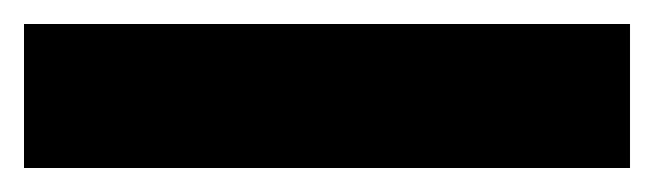

<svg xmlns="http://www.w3.org/2000/svg" viewBox="-22 45 545 160"><path d="M-2 185V65H503V185Z"/></svg>

Font: Noto Sans UI CondBlack
Style: Regular
Weight: 900
Width: 3
Designer: Monotype Design Team
Foundry: Monotype Imaging Inc.
Version: Version 1.001